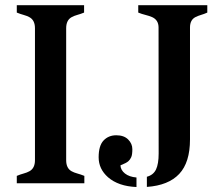

<svg xmlns="http://www.w3.org/2000/svg" viewBox="-20 -714 866 748"><path d="M307.6 -693.8V-665Q293.5 -659.2 280.8 -655.8Q268.1 -652.3 258.8 -647Q237.8 -635.3 237.8 -604V-89.8Q237.8 -58.6 258.8 -46.9Q268.6 -41.5 281.2 -38.1Q293.9 -34.7 308.6 -28.8V0H45.4V-28.8Q59.6 -34.7 72.3 -38.1Q85 -41.5 94.7 -46.9Q116.2 -58.6 116.2 -89.8V-604Q116.2 -635.3 94.7 -647Q85 -652.3 72.3 -655.8Q59.6 -659.2 45.4 -665V-693.8ZM511.7 14.6Q441.4 11.7 400.9 -23.4Q364.3 -55.7 364.3 -101.1Q364.3 -146.5 383.5 -166.7Q402.8 -187 432.9 -187Q462.9 -187 479.2 -170.7Q495.6 -154.3 495.6 -132.8Q495.6 -111.3 491.2 -101.6Q486.8 -91.8 480 -85.9Q472.7 -79.1 449.2 -69.8Q450.2 -51.3 466.8 -38.1Q483.4 -24.9 511.7 -22.5ZM597.7 -606.9Q597.7 -636.2 572.3 -647.5Q561 -652.3 546.9 -655.8Q532.7 -659.2 518.6 -665V-693.8H787.6V-665Q774.9 -659.2 762.9 -655.8Q751 -652.3 741.7 -647.5Q720.2 -636.7 720.2 -606.9V-170.9Q720.2 -81.1 678.2 -36.4Q636.2 8.3 552.2 14.2V-25.4Q577.6 -32.2 587.9 -54Q598.1 -75.7 598.1 -116.2Z"/></svg>

Font: Stardos Stencil
Style: Regular
Weight: 400
Version: Version 1.000